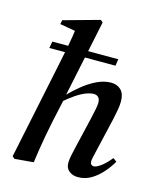

<svg xmlns="http://www.w3.org/2000/svg" viewBox="-112 -816 760 911"><g transform="rotate(15 267.5 -360.5)"><path d="M357 14Q331 14 313.5 0Q296 -14 296 -39Q296 -54 299.5 -73Q303 -92 309 -116L345 -269Q350 -292 355 -315Q360 -338 360 -352Q360 -370 351.5 -378.5Q343 -387 329 -387Q312 -387 290 -378.5Q268 -370 241.5 -352Q215 -334 183 -306L175 -331H184Q218 -367 253.5 -396.5Q289 -426 325 -443Q361 -460 394 -460Q425 -460 443.5 -441.5Q462 -423 462 -386Q462 -364 457.5 -341Q453 -318 448 -294L408 -122Q404 -106 401.5 -93.5Q399 -81 399 -74Q399 -65 404 -60Q409 -55 416 -55Q429 -55 451 -71Q473 -87 497 -117L515 -104Q499 -76 475 -48.5Q451 -21 421.5 -3.5Q392 14 357 14ZM44 8 33 -2 133 -483Q143 -530 152 -577Q161 -624 167 -671L192 -648L89 -666L93 -686L270 -735L281 -725L200 -338L199 -329L172 -205Q165 -170 158.5 -136Q152 -102 147 -68.5Q142 -35 137 0ZM68 -543 74 -576H398L393 -543Z"/></g></svg>

Font: Source Serif 4 48pt SemiBold
Style: Italic
Weight: 600
Italic angle: -12°
Designer: Frank Grießhammer
Foundry: Adobe Systems Incorporated
Version: Version 4.004;hotconv 1.0.116;makeotfexe 2.5.65601